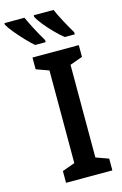

<svg xmlns="http://www.w3.org/2000/svg" viewBox="-207 -997 674 1057"><g transform="rotate(-15 130.0 -468.5)"><path d="M296 0H32V-67L104 -93V-621L32 -647V-714H296V-647L224 -621V-93L296 -67ZM212 -937Q223 -910 245.5 -868Q268 -826 290 -789V-777H233Q209 -796 181.5 -824Q154 -852 131 -880.5Q108 -909 99 -928V-937ZM46 -937Q77 -868 124 -789V-777H64Q43 -795 16 -823.5Q-11 -852 -34.5 -880.5Q-58 -909 -68 -928V-937Z"/></g></svg>

Font: Noto Sans Condensed SemiBold
Style: Regular
Weight: 600
Width: 3
Designer: Monotype Design Team
Foundry: Monotype Imaging Inc.
Version: Version 2.013; ttfautohint (v1.8.4.7-5d5b)